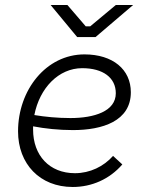

<svg xmlns="http://www.w3.org/2000/svg" viewBox="-20 -740 592 766"><path d="M270 6C346 6 417 -25 468 -84L431 -118C394 -76 339 -49 279 -49C177 -49 112 -120 112 -223V-236C159 -227 214 -221 271 -221C389 -221 502 -257 502 -372C502 -463 430 -523 317 -523C164 -523 52 -381 52 -216C52 -86 139 6 270 6ZM288 -592H361L511 -720H442L340 -635H322L249 -720H182ZM117 -281C138 -389 214 -468 308 -468C391 -468 442 -430 442 -368C442 -296 356 -269 261 -269C209 -269 159 -274 117 -281Z"/></svg>

Font: Fixel Text 20240404 Light
Style: Italic
Weight: 300
Width: 4
Italic angle: -10°
Designer: AlfaBravo + MacPaw
Foundry: Kyrylo Tkachov, Marchela Mozhyna, Serhii Makarenko, Maria Weinstein, Zakhar Kryvoshyya
Version: Version 1.211;Glyphs 3.2 (3225)